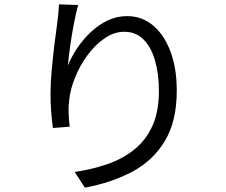

<svg xmlns="http://www.w3.org/2000/svg" viewBox="-20 -812 1040 882"><path d="M339 -789Q329 -753 319 -701Q309 -649 302 -597.5Q295 -546 292 -511Q307 -549 333.5 -589Q360 -629 395.5 -663Q431 -697 473.5 -717.5Q516 -738 564 -738Q631 -738 682 -696Q733 -654 762.5 -577Q792 -500 792 -395Q792 -256 738 -165.5Q684 -75 589 -24Q494 27 370 50L323 -22Q404 -34 474.5 -58.5Q545 -83 598 -126Q651 -169 680.5 -234.5Q710 -300 710 -394Q710 -473 692 -534.5Q674 -596 639 -631Q604 -666 551 -666Q504 -666 460.5 -636Q417 -606 382 -558.5Q347 -511 325 -456.5Q303 -402 298 -353Q294 -324 295 -296Q296 -268 300 -230L223 -224Q219 -253 215.5 -293.5Q212 -334 212 -383Q212 -431 217.5 -490.5Q223 -550 230 -608Q237 -666 243 -706Q246 -729 248 -750.5Q250 -772 251 -792Z"/></svg>

Font: Chiron Sans HK TT
Style: Regular
Weight: 400
Designer: Ryoko NISHIZUKA 西塚涼子 (kana, bopomofo & ideographs); Paul D. Hunt (Latin, Greek & Cyrillic); Sandoll Communications 산돌커뮤니
Foundry: Adobe
Version: Version 2.022;hotconv 1.0.109;makeotfexe 2.5.65596